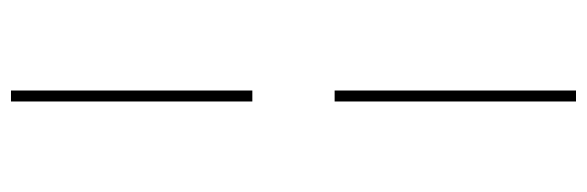

<svg xmlns="http://www.w3.org/2000/svg" viewBox="-380 -470 1070 350"><g transform="rotate(-90 155.0 -295.0)"><path d="M145 -810H165V-370H145ZM145 -220H165V220H145Z"/></g></svg>

Font: Enso Thin
Style: Regular
Weight: 100
Designer: Coji Morishita
Foundry: UNDERFOREST DESIGN
Version: Version 1.000